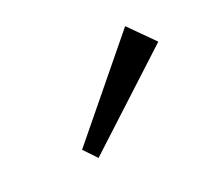

<svg xmlns="http://www.w3.org/2000/svg" viewBox="-54 -852 370 339"><g transform="rotate(-30 130.5 -682.0)"><path d="M261 -718 67 -593 49 -620 224 -771Z"/></g></svg>

Font: Pathway Extreme Condensed Thin
Style: Italic
Weight: 250
Width: 3
Italic angle: -8°
Version: Version 1.001;gftools[0.9.26]